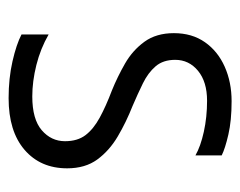

<svg xmlns="http://www.w3.org/2000/svg" viewBox="-76 -476 558 446"><g transform="rotate(90 203.0 -253.0)"><path d="M341 -489V-428Q320 -440 286 -447.5Q252 -455 214 -455Q170 -455 144.5 -434Q119 -413 119 -381Q119 -353 134 -335.5Q149 -318 173.5 -306Q198 -294 226 -282Q264 -267 297 -247.5Q330 -228 350.5 -200Q371 -172 371 -130Q371 -68 328 -31Q285 6 208 6Q162 6 122.5 -3Q83 -12 60 -24V-87Q93 -68 131 -58.5Q169 -49 204 -49Q257 -49 282.5 -71Q308 -93 308 -125Q308 -154 294 -172.5Q280 -191 253.5 -205.5Q227 -220 190 -234Q158 -247 127.5 -264.5Q97 -282 77 -309.5Q57 -337 57 -378Q57 -420 78 -450Q99 -480 135 -496Q171 -512 215 -512Q260 -512 292.5 -504.5Q325 -497 341 -489Z"/></g></svg>

Font: Hind Variable Light
Style: Regular
Weight: 300
Designer: Manushi Parikh, Satya Rajpurohit
Foundry: Indian Type Foundry
Version: Version 3.000